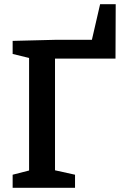

<svg xmlns="http://www.w3.org/2000/svg" viewBox="-20 -891 574 911"><path d="M529 -871 528 -613H241V-83L336 -62V0H40V-62L118 -82V-616L40 -635V-697L239 -702H416L455 -871Z"/></svg>

Font: Bitter Pro SemiBold
Style: Regular
Weight: 600
Designer: Sol Matas, and Bitter project Authors
Foundry: Sol Matas
Version: Version 1.010